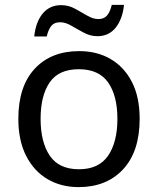

<svg xmlns="http://www.w3.org/2000/svg" viewBox="-20 -755 645 785"><path d="M551 -269Q551 -136 483.5 -63Q416 10 301 10Q230 10 174.5 -22.5Q119 -55 87 -117.5Q55 -180 55 -269Q55 -402 122 -474Q189 -546 304 -546Q377 -546 432.5 -513.5Q488 -481 519.5 -419.5Q551 -358 551 -269ZM146 -269Q146 -174 183.5 -118.5Q221 -63 303 -63Q384 -63 422 -118.5Q460 -174 460 -269Q460 -364 422 -418Q384 -472 302 -472Q220 -472 183 -418Q146 -364 146 -269ZM120 -606Q126 -665 154.5 -699.5Q183 -734 230 -734Q260 -734 286.5 -719.5Q313 -705 337 -691Q361 -677 382 -677Q405 -677 417.5 -691.5Q430 -706 437 -735H487Q481 -677 453 -642Q425 -607 378 -607Q350 -607 323.5 -621Q297 -635 272.5 -649.5Q248 -664 226 -664Q202 -664 190 -649.5Q178 -635 171 -606Z"/></svg>

Font: Noto Sans Tagbanwa
Style: Regular
Weight: 400
Designer: Monotype Design Team
Foundry: Monotype Imaging Inc.
Version: Version 2.001; ttfautohint (v1.8.4.7-5d5b)